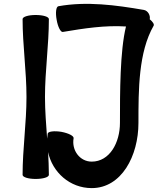

<svg xmlns="http://www.w3.org/2000/svg" viewBox="-20 -898 858 986"><path d="M303 -734C410 -752 519 -769 627 -762C596 -636 596 -424 596 -267C596 -165 543 -68 451 -68C390 -68 347 -126 358 -188C360 -200 332 -214 295 -221C258 -227 227 -223 225 -212C224 -203 223 -195 222 -186C217 -258 211 -329 211 -400C211 -534 231 -666 231 -800C231 -812 201 -821 163 -821C126 -821 96 -812 96 -800C96 -666 116 -534 116 -400C116 -266 96 -134 96 0C96 12 126 21 163 21C201 21 231 12 231 0C231 -39 229 -78 227 -117C249 -13 339 68 451 68C604 68 691 -97 691 -267C691 -438 691 -630 769 -766C773 -773 765 -786 749 -799C753 -819 740 -843 719 -847C574 -872 425 -892 280 -866C268 -864 264 -833 271 -796C277 -760 292 -731 303 -734Z"/></svg>

Font: Nupuram Expanded Bold
Style: Regular
Weight: 700
Width: 7
Designer: Santhosh Thottingal (santhosh.thottingal@gmail.com)
Foundry: SMC
Version: Version 1.000